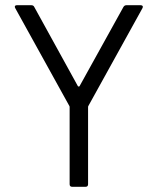

<svg xmlns="http://www.w3.org/2000/svg" viewBox="-20 -720 607 739"><path d="M248 -11V-307Q248 -311 247 -312L39 -688Q37 -692 37 -694Q37 -700 46 -700H100Q109 -700 112 -693L280 -388Q281 -387 283 -387Q285 -387 286 -388L455 -693Q459 -700 467 -700H521Q527 -700 529 -696.5Q531 -693 528 -688L320 -312Q319 -311 319 -307V-11Q319 -1 309 -1H258Q248 -1 248 -11Z"/></svg>

Font: Barlow
Style: Regular
Weight: 400
Designer: Jeremy Tribby
Foundry: Tribby Type
Version: Version 1.408;December 10, 2018;FontCreator 11.5.0.2430 64-b